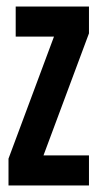

<svg xmlns="http://www.w3.org/2000/svg" viewBox="-20 -567 300 587"><path d="M6 -82 145 -455H28V-547H252V-465L113 -92H252V0H6Z"/></svg>

Font: League Gothic
Style: Regular
Weight: 400
Designer: The League of Moveable Type
Version: Version 1.560;PS 001.560;hotconv 1.0.56;makeotf.lib2.0.21325